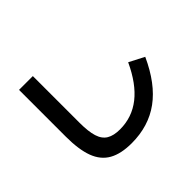

<svg xmlns="http://www.w3.org/2000/svg" viewBox="-173 -1031 1346 1346"><g transform="rotate(-45 500.0 -358.5)"><path d="M442.7 53.3Q337.7 53.3 272.7 16.8Q207.7 -19.7 178 -98.8Q148.4 -178 148.4 -306.7V-770H285.3V-306.7Q285.3 -220 301.3 -168.8Q317.3 -117.6 354.5 -95.4Q391.6 -73.3 453.7 -73.3Q573.3 -73.3 665.9 -146.1Q758.4 -219 826.4 -366L938 -308.3Q854.3 -124.3 732.8 -35.5Q611.3 53.3 442.7 53.3Z"/></g></svg>

Font: M PLUS 2 Thin
Style: Regular
Weight: 100
Designer: Coji Morishita
Foundry: UNDERFOREST DESIGN
Version: Version 1.001